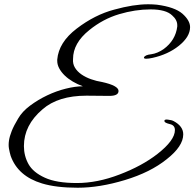

<svg xmlns="http://www.w3.org/2000/svg" viewBox="-20 -824 910 899"><path d="M385 -376Q252 -376 179 -312Q92 -238 92 -140Q92 -94 113.5 -55.5Q135 -17 190 8Q244 33 340 33Q436 33 540 -7Q645 -47 717 -103Q799 -167 799 -215Q799 -238 775 -243Q751 -249 750 -256Q748 -266 765 -264Q784 -262 793 -257Q838 -233 838 -195Q838 -139 760 -78Q684 -17 565 19Q446 55 344 55Q243 55 177 35Q64 1 30 -94Q25 -111 22 -128Q19 -145 22 -165.5Q25 -186 35 -211Q45 -236 65 -269Q84 -302 121 -329.5Q158 -357 201 -377.5Q244 -398 288.5 -409Q333 -420 368 -420Q343 -429 321 -442Q299 -455 283 -470.5Q267 -486 257.5 -503.5Q248 -521 248 -539V-545Q255 -626 339 -690Q424 -755 515 -779Q605 -804 674 -804Q685 -804 695 -803.5Q705 -803 715 -802Q798 -791 834 -760Q870 -728 870 -697Q870 -652 818 -610Q767 -569 694 -553Q676 -549 664.5 -549Q653 -549 654 -555Q659 -567 688 -570Q717 -574 746 -594Q802 -635 810 -700V-706Q810 -731 786 -752Q757 -780 685 -780Q613 -780 537.5 -757.5Q462 -735 398 -683Q322 -622 322 -548Q320 -525 331 -507Q342 -489 361.5 -475.5Q381 -462 406.5 -453Q432 -444 458 -440Q535 -423 535 -398Q535 -375 492 -375Z"/></svg>

Font: #9Slide05 Great Vibes
Style: Regular
Weight: 400
Designer: Robert E. Leuschke
Foundry: Robert E. Leuschke
Version: Version 1.001